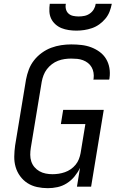

<svg xmlns="http://www.w3.org/2000/svg" viewBox="-20 -975 640 1003"><path d="M230 8Q201 8 173.5 2Q146 -4 123.5 -18.5Q101 -33 85 -55Q69 -77 61.5 -103Q54 -129 54.5 -157.5Q55 -186 59 -215L116 -560Q121 -586 130.5 -611.5Q140 -637 157.5 -659.5Q175 -682 198.5 -699Q222 -716 247.5 -725.5Q273 -735 299.5 -739Q326 -743 352 -743Q379 -743 405.5 -740Q432 -737 456 -728Q480 -719 500.5 -704Q521 -689 534 -667.5Q547 -646 551.5 -620Q556 -594 552 -567Q552 -565 551.5 -563Q551 -561 550 -559H468Q468 -560 468 -561.5Q468 -563 469 -564Q471 -580 468.5 -595.5Q466 -611 458.5 -624Q451 -637 439.5 -646Q428 -655 413.5 -660.5Q399 -666 383.5 -667.5Q368 -669 352 -669Q335 -669 317.5 -666.5Q300 -664 283 -657.5Q266 -651 251 -639.5Q236 -628 225 -613.5Q214 -599 207.5 -582Q201 -565 198 -548L141 -203Q138 -185 138 -166.5Q138 -148 143.5 -131.5Q149 -115 160 -102Q171 -89 186 -80.5Q201 -72 218.5 -68.5Q236 -65 254 -65Q271 -65 287 -67.5Q303 -70 319 -75.5Q335 -81 349.5 -91Q364 -101 375 -114.5Q386 -128 392 -143.5Q398 -159 401 -175L426 -327H298L310 -401H522L456 0H382L398 -98Q387 -75 369.5 -53.5Q352 -32 329 -17.5Q306 -3 280.5 2.5Q255 8 230 8ZM379 -815Q359 -815 339 -818Q319 -821 301.5 -828Q284 -835 269.5 -848Q255 -861 247 -878Q239 -895 238 -915Q237 -935 240 -955H324Q321 -941 324.5 -927Q328 -913 338 -904Q348 -895 362 -892Q376 -889 391 -889Q406 -889 421 -892Q436 -895 449 -904Q462 -913 470 -926.5Q478 -940 480 -955H564Q560 -934 552.5 -914.5Q545 -895 531 -878Q517 -861 499 -848Q481 -835 460.5 -828Q440 -821 419.5 -818Q399 -815 379 -815Z"/></svg>

Font: Iosevka Curly Extended
Style: Italic
Weight: 400
Width: 7
Italic angle: -9°
Monospace: yes
Designer: Belleve Invis
Foundry: Belleve Invis
Version: Version 11.1.0; ttfautohint (v1.8.3)